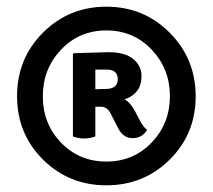

<svg xmlns="http://www.w3.org/2000/svg" viewBox="-20 -764 636 574"><path d="M298 -210Q186 -210 108.5 -287Q31 -364 31 -476.5Q31 -589 108.5 -666.5Q186 -744 298 -744Q410 -744 487.5 -666Q565 -588 565 -476Q565 -364 487.5 -287Q410 -210 298 -210ZM162.5 -615.5Q108 -558 108 -476Q108 -394 162.5 -337.5Q217 -281 298 -281Q379 -281 433.5 -338Q488 -395 488 -476.5Q488 -558 433.5 -615.5Q379 -673 298 -673Q217 -673 162.5 -615.5ZM352 -467Q370 -458 385 -429L398 -404Q409 -383 420 -376Q405 -351 376.5 -351Q348 -351 333 -381L310 -426Q300 -445 281 -445H265V-356Q248 -350 231.5 -350Q215 -350 198 -356V-603L201 -605Q303 -608 304 -608Q354 -608 378.5 -587.5Q403 -567 403 -537Q403 -507 388 -490Q373 -473 352 -467ZM265 -556V-497Q277 -498 295 -498Q332 -498 332 -527Q332 -556 299 -556Z"/></svg>

Font: Signika Negative
Style: Semibold
Weight: 600
Designer: Anna Giedrys
Foundry: Anna Giedrys
Version: Version 1.001